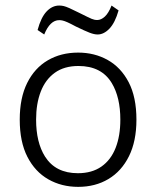

<svg xmlns="http://www.w3.org/2000/svg" viewBox="-20 -680 576 710"><path d="M269 11Q207.5 11 158.5 -17Q109.5 -45 81.2 -100.2Q53 -155.5 53 -237.5Q53 -318 80.5 -373.2Q108 -428.5 156.8 -457Q205.5 -485.5 269 -485.5Q329.5 -485.5 378.2 -458.2Q427 -431 455.8 -376Q484.5 -321 484.5 -237.5Q484.5 -158 457 -102.5Q429.5 -47 381 -18Q332.5 11 269 11ZM268 -39.5Q320 -39.5 355 -64Q390 -88.5 407.5 -133Q425 -177.5 425 -237.5Q425 -320 393.5 -372.5Q355.5 -436 270 -436Q217.5 -436 182.8 -411Q148 -386 130.8 -341.5Q113.5 -297 113.5 -237.5Q113.5 -153.5 146.5 -101Q185.5 -39.5 268 -39.5ZM341 -552.5Q328.5 -552.5 311.5 -559Q294.5 -565.5 260.5 -582Q241 -592.5 229.8 -597.5Q218.5 -602.5 211.8 -604Q205 -605.5 199 -605.5Q165 -605.5 143.5 -552.5L119 -569Q131.5 -615.5 152.2 -637.5Q173 -659.5 199 -659.5Q208 -659.5 216 -657.5Q229.5 -654.5 272 -633Q311 -613.5 318.5 -610.5Q329 -606 339.5 -606Q354 -606 367.8 -618.8Q381.5 -631.5 392.5 -659.5L418.5 -641.5Q405.5 -596 384.8 -574.2Q364 -552.5 341 -552.5Z"/></svg>

Font: Betina Sans Light
Style: Regular
Weight: 300
Designer: Jonathan Pinhorn (font) & Cristiano Sobral (main changes)
Version: Version 2.001;October 6, 2020;FontCreator 13.0.0.2681 64-bit